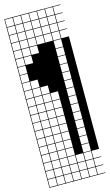

<svg xmlns="http://www.w3.org/2000/svg" viewBox="-149 -816 630 1104"><g transform="rotate(-15 166.5 -263.5)"><path d="M0 -765.1H333.3V-761.9H288.9V-717.5H333.3V-714.3H288.9V-669.8H333.3V-666.7H288.9V-622.2H333.3V-619H288.9V-574.6H333.3V95.2H288.9V139.7H333.3V142.9H288.9V187.3H333.3V190.5H288.9V234.9H333.3V238.1H0ZM241.3 -717.5H285.7V-761.9H241.3ZM193.7 -717.5H238.1V-761.9H193.7ZM146 -717.5H190.5V-761.9H146ZM98.4 -717.5H142.9V-761.9H98.4ZM50.8 -717.5H95.2V-761.9H50.8ZM3.2 -717.5H47.6V-761.9H3.2ZM241.3 -669.8H285.7V-714.3H241.3ZM193.7 -669.8H238.1V-714.3H193.7ZM146 -669.8H190.5V-714.3H146ZM98.4 -669.8H142.9V-714.3H98.4ZM50.8 -669.8H95.2V-714.3H50.8ZM3.2 -669.8H47.6V-714.3H3.2ZM241.3 -622.2H285.7V-666.7H241.3ZM193.7 -622.2H238.1V-666.7H193.7ZM146 -622.2H190.5V-666.7H146ZM98.4 -622.2H142.9V-666.7H98.4ZM50.8 -622.2H95.2V-666.7H50.8ZM3.2 -622.2H47.6V-666.7H3.2ZM241.3 -574.6H285.7V-619H241.3ZM193.7 -574.6H238.1V-619H193.7ZM146 -574.6H190.5V-619H146ZM98.4 -574.6H142.9V-619H98.4ZM50.8 -574.6H95.2V-619H50.8ZM3.2 -574.6H47.6V-619H3.2ZM241.3 -527H285.7V-571.4H241.3ZM50.8 -527H95.2V-571.4H50.8ZM3.2 -527H47.6V-571.4H3.2ZM98.4 -527H142.9V-571.4H98.4ZM241.3 -479.4H285.7V-523.8H241.3ZM50.8 -479.4H95.2V-523.8H50.8ZM3.2 -479.4H47.6V-523.8H3.2ZM241.3 -431.7H285.7V-476.2H241.3ZM3.2 -431.7H47.6V-476.2H3.2ZM3.2 -384.1H47.6V-428.6H3.2ZM241.3 -384.1H285.7V-428.6H241.3ZM50.8 -336.5H95.2V-381H50.8ZM3.2 -336.5H47.6V-381H3.2ZM241.3 -336.5H285.7V-381H241.3ZM3.2 -288.9H47.6V-333.3H3.2ZM50.8 -288.9H95.2V-333.3H50.8ZM241.3 -288.9H285.7V-333.3H241.3ZM98.4 -288.9H142.9V-333.3H98.4ZM50.8 -241.3H95.2V-285.7H50.8ZM146 -241.3H190.5V-285.7H146ZM3.2 -241.3H47.6V-285.7H3.2ZM241.3 -241.3H285.7V-285.7H241.3ZM98.4 -241.3H142.9V-285.7H98.4ZM98.4 -193.7H142.9V-238.1H98.4ZM3.2 -193.7H47.6V-238.1H3.2ZM241.3 -193.7H285.7V-238.1H241.3ZM146 -193.7H190.5V-238.1H146ZM50.8 -193.7H95.2V-238.1H50.8ZM241.3 -146H285.7V-190.5H241.3ZM98.4 -146H142.9V-190.5H98.4ZM146 -146H190.5V-190.5H146ZM50.8 -146H95.2V-190.5H50.8ZM3.2 -146H47.6V-190.5H3.2ZM241.3 -98.4H285.7V-142.9H241.3ZM98.4 -98.4H142.9V-142.9H98.4ZM146 -98.4H190.5V-142.9H146ZM50.8 -98.4H95.2V-142.9H50.8ZM3.2 -98.4H47.6V-142.9H3.2ZM241.3 -50.8H285.7V-95.2H241.3ZM98.4 -50.8H142.9V-95.2H98.4ZM146 -50.8H190.5V-95.2H146ZM3.2 -50.8H47.6V-95.2H3.2ZM50.8 -50.8H95.2V-95.2H50.8ZM50.8 -3.2H95.2V-47.6H50.8ZM98.4 -3.2H142.9V-47.6H98.4ZM241.3 -3.2H285.7V-47.6H241.3ZM3.2 -3.2H47.6V-47.6H3.2ZM146 -3.2H190.5V-47.6H146ZM98.4 44.4H142.9V0H98.4ZM50.8 44.4H95.2V0H50.8ZM3.2 44.4H47.6V0H3.2ZM241.3 44.4H285.7V0H241.3ZM146 44.4H190.5V0H146ZM146 92.1H190.5V47.6H146ZM241.3 92.1H285.7V47.6H241.3ZM50.8 92.1H95.2V47.6H50.8ZM3.2 92.1H47.6V47.6H3.2ZM98.4 92.1H142.9V47.6H98.4ZM50.8 139.7H95.2V95.2H50.8ZM146 139.7H190.5V95.2H146ZM241.3 139.7H285.7V95.2H241.3ZM3.2 139.7H47.6V95.2H3.2ZM193.7 139.7H238.1V95.2H193.7ZM98.4 139.7H142.9V95.2H98.4ZM146 187.3H190.5V142.9H146ZM50.8 187.3H95.2V142.9H50.8ZM241.3 187.3H285.7V142.9H241.3ZM3.2 187.3H47.6V142.9H3.2ZM98.4 187.3H142.9V142.9H98.4ZM193.7 187.3H238.1V142.9H193.7ZM146 234.9H190.5V190.5H146ZM50.8 234.9H95.2V190.5H50.8ZM241.3 234.9H285.7V190.5H241.3ZM3.2 234.9H47.6V190.5H3.2ZM193.7 234.9H238.1V190.5H193.7ZM98.4 234.9H142.9V190.5H98.4Z"/></g></svg>

Font: Jacquard 12 Charted
Style: Regular
Weight: 400
Designer: Sarah Cadigan-Fried
Version: Version 1.000